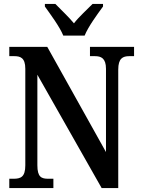

<svg xmlns="http://www.w3.org/2000/svg" viewBox="-20 -951 715 971"><path d="M300 -771H408C426 -816 473 -880 501 -918V-931H448C421 -903 379 -866 354 -833C327 -866 287 -903 260 -931H207V-918C234 -880 282 -816 300 -771ZM27 0H250V-47H224C190 -47 169 -55 169 -115V-573L494 0H578V-599C578 -656 601 -667 634 -667H658V-714H435V-667H460C491 -667 516 -657 516 -603V-182L219 -714H27V-667H52C83 -667 108 -659 108 -603V-115C108 -55 84 -47 48 -47H27Z"/></svg>

Font: Noto Serif Armenian Condensed SemiBold
Style: Regular
Weight: 600
Width: 3
Designer: Monotype Design Team
Foundry: Monotype Imaging Inc.
Version: Version 2.008